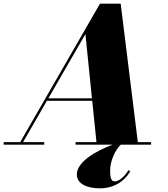

<svg xmlns="http://www.w3.org/2000/svg" viewBox="-70 -785 910 1042"><path d="M-50 -13.5V0H170V-13.5H55L184.5 -238H430.5L453.5 -13.5H340V0H541C448.5 35 347 94 347 162C347 212 401 237 472 237C573 237 622 172 637 144L626.5 138.5C615.5 159.5 582 199.5 552.5 199.5C533.5 199.5 527.5 178 527.5 142.5C527.5 86 557 26.5 585.5 0H750V-13.5H678L585 -765H472.5L39.5 -13.5ZM393.5 -600 429 -251.5H192.5Z"/></svg>

Font: Bodoni* 16pt Fatface
Style: Italic
Weight: 900
Italic angle: -13°
Version: Version 2.3